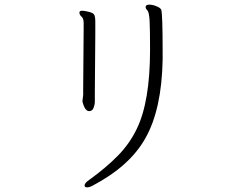

<svg xmlns="http://www.w3.org/2000/svg" viewBox="-20 -738 1040 824"><path d="M672 -696Q678 -678 678 -513V-482Q674 -268 604 -145Q537 -25 377 59Q364 66 353.5 66Q343 66 343 58Q343 47 363 34Q436 -19 486 -70Q536 -121 566 -183Q624 -300 624 -525Q624 -612 622 -649Q620 -686 612.5 -693.5Q605 -701 605 -708L606 -712Q608 -718 621.5 -718Q635 -718 652 -711Q669 -704 672 -696ZM363 -261Q344 -261 334 -302V-306L337 -331V-359L339 -612V-639Q339 -659 330 -666.5Q321 -674 321 -684V-686Q323 -692 332.5 -692Q342 -692 362 -687Q382 -682 385.5 -672.5Q389 -663 389 -648V-590L387 -342V-302Q387 -289 381.5 -275Q376 -261 363 -261Z"/></svg>

Font: ToneOZ-Pinyin-WenKai-Light
Style: Light
Weight: 300
Designer: Fontworks Inc.
Foundry: ToneOZ
Version: Version 0.240331